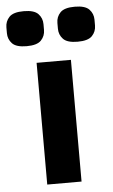

<svg xmlns="http://www.w3.org/2000/svg" viewBox="-101 -788 487 825"><g transform="rotate(-5 143.0 -375.5)"><path d="M217 0H69V-525H217ZM33 -600Q-12 -600 -29.5 -618.5Q-47 -637 -47 -663V-688Q-47 -714 -29.5 -732.5Q-12 -751 33 -751Q78 -751 95.5 -732.5Q113 -714 113 -688V-663Q113 -637 95.5 -618.5Q78 -600 33 -600ZM253 -600Q208 -600 190.5 -618.5Q173 -637 173 -663V-688Q173 -714 190.5 -732.5Q208 -751 253 -751Q298 -751 315.5 -732.5Q333 -714 333 -688V-663Q333 -637 315.5 -618.5Q298 -600 253 -600Z"/></g></svg>

Font: IBM Plex Sans
Style: Bold
Weight: 700
Designer: Mike Abbink, Paul van der Laan, Pieter van Rosmalen
Foundry: Bold Monday
Version: Version 3.201